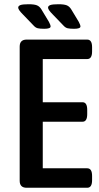

<svg xmlns="http://www.w3.org/2000/svg" viewBox="-20 -887 466 907"><path d="M106 0Q73 0 73 -33V-667Q73 -700 106 -700H392Q415 -700 415 -664V-644Q415 -608 392 -608H182V-404H370Q392 -404 392 -368V-348Q392 -312 370 -312H182V-92H392Q415 -92 415 -56V-36Q415 0 392 0ZM189 -751Q169 -751 158.5 -753.5Q148 -756 139 -766L87 -820Q66 -841 66 -851Q66 -859 76.5 -863Q87 -867 115 -867Q141 -867 154 -862Q167 -857 176 -842L211 -784Q219 -769 219 -762Q219 -751 189 -751ZM330 -751Q310 -751 299.5 -753.5Q289 -756 280 -766L228 -820Q207 -841 207 -851Q207 -859 217.5 -863Q228 -867 256 -867Q282 -867 295 -862Q308 -857 317 -842L352 -784Q360 -769 360 -762Q360 -751 330 -751Z"/></svg>

Font: Asap Condensed Medium
Style: Regular
Weight: 500
Width: 3
Designer: Pablo Cosgaya
Foundry: Omnibus-Type
Version: Version 3.001; ttfautohint (v1.8.4.7-5d5b)